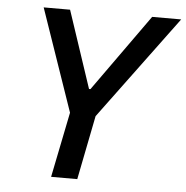

<svg xmlns="http://www.w3.org/2000/svg" viewBox="-51 -748 774 797"><g transform="rotate(5 336.0 -349.0)"><path d="M300 0H191L246 -272L99 -698H209L316 -377H322L551 -698H672L353 -267Z"/></g></svg>

Font: IBM Plex Sans Medium
Style: Italic
Weight: 500
Italic angle: -11.31°
Designer: Mike Abbink, Paul van der Laan, Pieter van Rosmalen
Foundry: Bold Monday
Version: Version 3.201